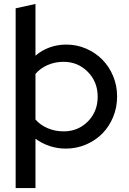

<svg xmlns="http://www.w3.org/2000/svg" viewBox="-20 -742 649 969"><path d="M59 207V-700L159 -722V-461Q190 -488 230 -502.5Q270 -517 314 -517Q368 -517 415 -496.5Q462 -476 496.5 -441Q531 -406 551 -358Q571 -310 571 -255Q571 -200 551 -151.5Q531 -103 496.5 -68Q462 -33 414 -12.5Q366 8 312 8Q270 8 230.5 -5Q191 -18 159 -42V207ZM301 -430Q258 -430 221 -414Q184 -398 159 -369V-139Q183 -111 220.5 -95Q258 -79 301 -79Q374 -79 423.5 -129Q473 -179 473 -254Q473 -329 423 -379.5Q373 -430 301 -430Z"/></svg>

Font: Red Hat Display Medium
Style: Regular
Weight: 500
Designer: Pentagram / MCKL
Foundry: Pentagram / MCKL
Version: Version 1.005; Red Hat Display Medium